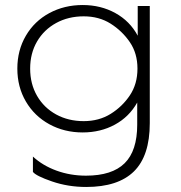

<svg xmlns="http://www.w3.org/2000/svg" viewBox="-20 -546 722 764"><path d="M576 -522V-56Q576 74 513 136Q450 198 323 198Q251 198 187 176Q123 154 111 138V77Q150 113 205 133Q260 153 322 153Q426 153 476 103.5Q526 54 526 -50V-138Q494 -81 437 -50Q380 -19 309 -19Q236 -19 176.5 -51.5Q117 -84 83 -142Q49 -200 49 -273Q49 -346 83 -404Q117 -462 176.5 -494Q236 -526 309 -526Q381 -526 439 -494Q497 -462 528 -404V-522ZM313 -64Q374 -64 420.5 -93Q467 -122 497 -167Q527 -212 527 -273Q527 -334 496.5 -378.5Q466 -423 420 -452Q374 -481 313 -481Q252 -481 203.5 -454.5Q155 -428 127.5 -381Q100 -334 100 -273Q100 -212 127.5 -164.5Q155 -117 203.5 -90.5Q252 -64 313 -64Z"/></svg>

Font: Hilab Light
Style: Regular
Weight: 300
Designer: Cristianderson Lima
Foundry: Cristianderson
Version: Version 1.0